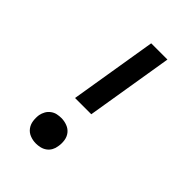

<svg xmlns="http://www.w3.org/2000/svg" viewBox="-218 -831 936 936"><g transform="rotate(45 250.0 -363.5)"><path d="M185 -284 259 -735H371L297 -284ZM207 8Q186 8 166.5 0.5Q147 -7 135 -23Q123 -39 120 -59.5Q117 -80 120 -101Q123 -116 130.5 -129.5Q138 -143 151 -152.5Q164 -162 178.5 -165Q193 -168 207 -168Q228 -168 247.5 -160.5Q267 -153 279 -137.5Q291 -122 294 -101Q297 -80 293 -59Q291 -44 283.5 -30.5Q276 -17 263.5 -8Q251 1 236 4.5Q221 8 207 8Z"/></g></svg>

Font: Iosevka SS18
Style: Bold Italic
Weight: 700
Italic angle: -9°
Monospace: yes
Designer: Belleve Invis
Foundry: Belleve Invis
Version: Version 25.1.1; ttfautohint (v1.8.4)